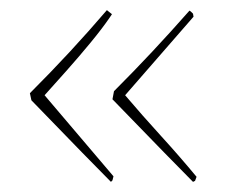

<svg xmlns="http://www.w3.org/2000/svg" viewBox="-20 -405 451 379"><path d="M199 -46Q178 -67 141.5 -104.5Q105 -142 42 -207L39 -221Q81 -263 118 -303Q155 -343 191 -385L201 -377L197 -371Q182 -349 158.5 -320.5Q135 -292 110.5 -264.5Q86 -237 68 -217L204 -57L202 -49Q202 -49 201 -48Q200 -47 199 -46ZM361 -46Q340 -67 303.5 -104.5Q267 -142 202 -209L205 -225Q244 -264 280.5 -303Q317 -342 354 -384Q356 -383 358 -381Q360 -379 361 -378L362 -372L227 -217Q261 -177 297.5 -137Q334 -97 368 -56L365 -48Z"/></svg>

Font: Labrada Thin
Style: Regular
Weight: 100
Designer: Mercedes Jáuregui
Foundry: Omnibus-Type Team
Version: Version 1.000; ttfautohint (v1.8.4.7-5d5b)